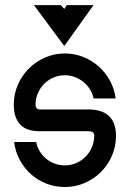

<svg xmlns="http://www.w3.org/2000/svg" viewBox="-20 -732 508 754"><path d="M242.2 -711.9H347.2L232.4 -551.3L113.3 -711.9H218.8L232.4 -696.8ZM135.7 -302.2H326.2Q380.9 -302.2 408.2 -276.1Q435.5 -250 435.5 -198.2Q435.5 -157.2 419.7 -120.6Q403.8 -84 376.5 -56.6Q349.1 -29.3 312.5 -13.4Q275.9 2.4 234.9 2.4Q195.8 2.4 161.4 -11.2Q127 -24.9 100.6 -48.8Q74.2 -72.8 57.1 -105Q40 -137.2 35.6 -174.3H122.1Q126 -154.3 136.2 -137.7Q146.5 -121.1 161.4 -108.6Q176.3 -96.2 195.1 -89.4Q213.9 -82.5 234.9 -82.5Q258.8 -82.5 279.8 -91.8Q300.8 -101.1 316.4 -116.9Q332 -132.8 341.1 -154.1Q350.1 -175.3 350.1 -199.2Q350.1 -216.8 326.7 -216.8H134.3Q84 -216.8 59.1 -243.2Q34.2 -269.5 34.2 -321.3Q34.2 -362.3 50 -398.9Q65.9 -435.5 93.3 -462.9Q120.6 -490.2 157.2 -506.1Q193.8 -522 234.9 -522Q272.9 -522 307.1 -508.3Q341.3 -494.6 367.9 -470.7Q394.5 -446.8 412.1 -414.6Q429.7 -382.3 434.1 -345.2H347.7Q343.8 -364.3 333.3 -381.1Q322.8 -397.9 307.6 -410.2Q292.5 -422.4 273.9 -429.4Q255.4 -436.5 234.9 -436.5Q210.9 -436.5 189.9 -427.5Q168.9 -418.5 153.3 -402.6Q137.7 -386.7 128.7 -365.7Q119.6 -344.7 119.6 -321.3Q119.6 -311.5 124 -306.9Q128.4 -302.2 135.7 -302.2Z"/></svg>

Font: Proletarsk
Style: Regular
Weight: 400
Designer: Peter Wiegel, original typeface by Carl Albert Fahrenwaldt 1901
Foundry: Peter Wiegel
Version: Version 1.000 2010 initial release